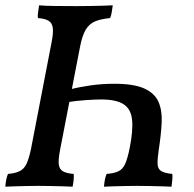

<svg xmlns="http://www.w3.org/2000/svg" viewBox="-22 -699 730 722"><path d="M402 -679Q400 -664 398 -652Q396 -640 392 -631Q359 -628 336.5 -619Q314 -610 300.5 -587.5Q287 -565 279 -523L204 -136Q197 -100 199 -81.5Q201 -63 214.5 -55Q228 -47 255 -45Q256 -36 255 -23.5Q254 -11 251 3Q233 2 211.5 1.5Q190 1 167 0.5Q144 0 122 0Q101 0 79.5 0.5Q58 1 37.5 1.5Q17 2 -2 3Q-1 -11 1.5 -23.5Q4 -36 8 -45Q34 -47 51 -55Q68 -63 77 -81.5Q86 -100 94 -136L172 -540Q179 -575 176.5 -594Q174 -613 160.5 -621Q147 -629 121 -631Q119 -639 121 -651.5Q123 -664 125 -679Q144 -677 185 -676.5Q226 -676 266 -676Q292 -676 317.5 -676.5Q343 -677 364.5 -677.5Q386 -678 402 -679ZM408 -384Q481 -384 520 -366.5Q559 -349 573.5 -317Q588 -285 586 -239.5Q584 -194 575 -136Q570 -102 570.5 -83.5Q571 -65 583 -56.5Q595 -48 626 -45Q627 -36 626 -23.5Q625 -11 623 3Q604 2 582.5 1.5Q561 1 538 0.5Q515 0 494 0Q472 0 451 0.5Q430 1 409 1.5Q388 2 369 3Q370 -11 372.5 -23.5Q375 -36 379 -45Q407 -47 423.5 -55Q440 -63 449 -83.5Q458 -104 466 -144Q479 -210 474.5 -250Q470 -290 442 -307.5Q414 -325 358 -325Q337 -325 300.5 -322.5Q264 -320 233 -315L242 -363Q277 -372 319.5 -378Q362 -384 408 -384Z"/></svg>

Font: Vollkorn Medium
Style: Italic
Weight: 500
Italic angle: -11°
Designer: Friedrich Althausen
Foundry: Friedrich Althausen
Version: Version 5.000